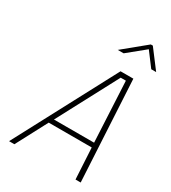

<svg xmlns="http://www.w3.org/2000/svg" viewBox="-220 -1044 1032 1156"><g transform="rotate(30 295.5 -465.5)"><path d="M324 -803 480 -931H494L591 -803H557L484 -900L365 -803ZM32 0 403 -700H492L530 0H494L482 -216H183L69 0ZM423 -667 201 -248H480L459 -667Z"/></g></svg>

Font: TitilliumWebThinItalic
Style: Thin Italic
Weight: 200
Italic angle: -13°
Version: Version 1.001;PS 57.000;hotconv 1.0.70;makeotf.lib2.5.55311